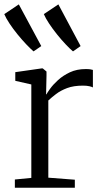

<svg xmlns="http://www.w3.org/2000/svg" viewBox="-36 -878 478 898"><path d="M33.5 0V-38.5L110.5 -46V-483L35.5 -500V-540.5L158 -558H164L181.5 -543.5V-524L179.5 -436L181.5 -437.5Q185.5 -445 199 -463.8Q212.5 -482.5 235.5 -503.5Q258.5 -524.5 290.8 -539.8Q323 -555 365 -555Q378.5 -555 386 -553.8Q393.5 -552.5 398.5 -551V-469Q395 -471.5 382.8 -474.5Q370.5 -477.5 352 -477.5Q308 -477.5 277.8 -466Q247.5 -454.5 226.5 -438.5Q205.5 -422.5 190 -408V-47L314 -37.5V0ZM120.5 -638Q106.5 -650 86.5 -671Q66.5 -692 45.8 -717.5Q25 -743 8.5 -768Q-8 -793 -16 -812L52 -857.5L157 -662.5L121.5 -638ZM305 -638Q290.5 -650 270.8 -671Q251 -692 230.5 -717.5Q210 -743 193.5 -768Q177 -793 169 -812L237 -857.5L341 -662.5L306 -638Z"/></svg>

Font: Merriweather 36pt Light
Style: Regular
Weight: 300
Designer: Eben Sorkin
Foundry: Eben Sorkin
Version: Version 2.100